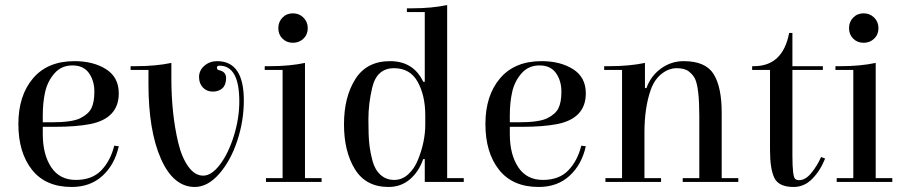

<svg xmlns="http://www.w3.org/2000/svg" viewBox="-20 -723 3599 763"><path d="M276 -480Q351 -480 401.5 -448Q452 -416 452 -352Q452 -253 339 -230Q282 -219 197 -219H150V-190Q150 -109 183.5 -58.5Q217 -8 281.5 -8Q346 -8 382.5 -46Q419 -84 434 -144L452 -142Q436 -69 387.5 -24.5Q339 20 265 20Q161 20 107 -48.5Q53 -117 53 -230Q53 -343 111 -411.5Q169 -480 276 -480ZM150 -237H185Q266 -237 298.5 -253Q331 -269 343 -292.5Q355 -316 355 -359Q355 -402 333.5 -432.5Q312 -463 268 -463Q224 -463 196.5 -431.5Q169 -400 159.5 -358Q150 -316 150 -265Z M931 -320Q931 -462 852 -462Q842 -462 842 -454Q842 -446 851 -444Q879 -438 878.5 -411.5Q878 -385 863.5 -372Q849 -359 825.5 -359Q802 -359 786.5 -375Q771 -391 771 -417Q771 -443 792 -461.5Q813 -480 843 -480Q949 -480 949 -324Q949 -242 922.5 -162.5Q896 -83 850.5 -31.5Q805 20 754 20Q669 20 619.5 -92Q570 -204 570 -389V-445H499V-460H520Q599 -460 661 -473V-412Q661 -271 688 -157Q702 -98 728 -61.5Q754 -25 787.5 -25Q821 -25 854.5 -69.5Q888 -114 909.5 -183.5Q931 -253 931 -320Z M1192 -15H1258V0H1037V-15H1103V-445H1032V-460H1053Q1131 -460 1192 -473ZM1102.5 -569.5Q1086 -586 1086 -611Q1086 -636 1102.5 -653Q1119 -670 1144 -670Q1169 -670 1186 -653Q1203 -636 1203 -611Q1203 -586 1186 -569.5Q1169 -553 1144 -553Q1119 -553 1102.5 -569.5Z M1823 0H1668V-91H1662Q1644 -40 1608.5 -10Q1573 20 1524 20Q1434 20 1390.5 -50.5Q1347 -121 1347 -229Q1347 -337 1392 -408.5Q1437 -480 1530 -480Q1623 -480 1662 -398H1668V-675H1597V-690H1618Q1696 -690 1757 -703V-15H1823ZM1670 -229V-265Q1670 -343 1640 -397.5Q1610 -452 1546 -452Q1477 -452 1459 -374Q1444 -311 1444 -248Q1444 -185 1447.5 -152Q1451 -119 1460.5 -83.5Q1470 -48 1492.5 -28Q1515 -8 1546.5 -8Q1578 -8 1602.5 -30.5Q1627 -53 1641 -88Q1670 -159 1670 -229Z M2132 -480Q2207 -480 2257.5 -448Q2308 -416 2308 -352Q2308 -253 2195 -230Q2138 -219 2053 -219H2006V-190Q2006 -109 2039.5 -58.5Q2073 -8 2137.5 -8Q2202 -8 2238.5 -46Q2275 -84 2290 -144L2308 -142Q2292 -69 2243.5 -24.5Q2195 20 2121 20Q2017 20 1963 -48.5Q1909 -117 1909 -230Q1909 -343 1967 -411.5Q2025 -480 2132 -480ZM2006 -237H2041Q2122 -237 2154.5 -253Q2187 -269 2199 -292.5Q2211 -316 2211 -359Q2211 -402 2189.5 -432.5Q2168 -463 2124 -463Q2080 -463 2052.5 -431.5Q2025 -400 2015.5 -358Q2006 -316 2006 -265Z M2607 -15V0H2386V-15H2452V-445H2381V-460H2402Q2481 -460 2543 -473V-373H2549Q2566 -421 2606.5 -450.5Q2647 -480 2697 -480Q2784 -480 2816 -428.5Q2848 -377 2848 -275V-15H2914V0H2693V-15H2759V-261Q2759 -374 2742 -410Q2734 -426 2717.5 -439Q2701 -452 2669 -452Q2637 -452 2608.5 -429Q2580 -406 2566 -366Q2541 -295 2541 -196V-15Z M3129 -445V-105Q3129 -21 3140 -12Q3146 -7 3156 -7Q3181 -7 3204.5 -36Q3228 -65 3243 -99L3259 -93Q3240 -45 3208 -12.5Q3176 20 3134 20Q3075 20 3057.5 -15.5Q3040 -51 3040 -127V-445H2969V-460H2976Q3091 -460 3116 -592H3129V-460H3250V-445Z M3460 -15H3526V0H3305V-15H3371V-445H3300V-460H3321Q3399 -460 3460 -473ZM3370.5 -569.5Q3354 -586 3354 -611Q3354 -636 3370.5 -653Q3387 -670 3412 -670Q3437 -670 3454 -653Q3471 -636 3471 -611Q3471 -586 3454 -569.5Q3437 -553 3412 -553Q3387 -553 3370.5 -569.5Z"/></svg>

Font: Elsie
Style: Regular
Weight: 400
Designer: Alejandro Inler
Foundry: Alejandro Inler
Version: 1.002